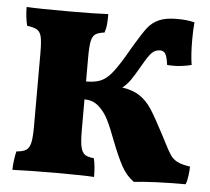

<svg xmlns="http://www.w3.org/2000/svg" viewBox="-50 -738 878 801"><g transform="rotate(5 388.5 -337.5)"><path d="M767 -75Q767 -61 764 -37Q761 -13 755 0Q616 0 539 9Q507 -14 486.5 -51.5Q466 -89 440 -156Q420 -210 404 -241.5Q388 -273 363.5 -294.5Q339 -316 304 -316V-187Q304 -140 309 -117.5Q314 -95 326 -86Q338 -77 364 -75Q372 -46 372 3Q329 0 218 0Q101 0 30 3Q30 -14 33 -37Q36 -60 40 -75Q68 -77 81 -86Q94 -95 99 -117Q104 -139 104 -187V-491Q104 -538 99.5 -559Q95 -580 82 -588.5Q69 -597 39 -601Q30 -637 30 -679Q80 -676 208 -676Q314 -676 372 -679Q372 -653 370.5 -635.5Q369 -618 363 -601Q337 -598 325 -589.5Q313 -581 308.5 -559.5Q304 -538 304 -491V-391Q341 -391 364 -400.5Q387 -410 408 -434.5Q429 -459 460 -511Q481 -546 485 -554Q517 -608 536 -633Q555 -658 583.5 -671Q612 -684 659 -684Q703 -684 733 -676Q730 -645 730 -602Q730 -537 737 -498Q697 -488 663 -488Q645 -488 635 -489Q630 -525 622.5 -536Q615 -547 601 -547Q581 -547 567 -533.5Q553 -520 531 -481Q504 -434 490 -414Q476 -394 457 -379Q503 -372 531.5 -352.5Q560 -333 581 -301Q602 -269 639 -198L651 -175Q672 -133 683.5 -116Q695 -99 713.5 -89.5Q732 -80 767 -75Z"/></g></svg>

Font: Vollkorn SC Black
Style: Regular
Weight: 900
Designer: Friedrich Althausen
Foundry: Friedrich Althausen
Version: Version 4.015